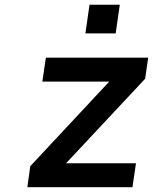

<svg xmlns="http://www.w3.org/2000/svg" viewBox="-20 -779 637 799"><path d="M531.2 0 545.9 -99.6H254.9L584 -451.2L596.7 -539.1H170.9L156.2 -439.5H434.6L106 -87.4L93.8 0ZM461.4 -640.1 478.5 -759.3H352.5L335.4 -640.1Z"/></svg>

Font: Winston SemiBold
Style: Italic
Weight: 600
Italic angle: -8.13011°
Designer: Vernon Adams, Kim Jin-seong, David Berlow, Cristiano Sobral
Foundry: The Winston Project Authors
Version: Version 3.004